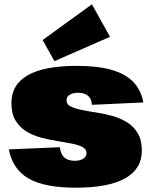

<svg xmlns="http://www.w3.org/2000/svg" viewBox="-20 -859 707 892"><path d="M332 13Q187 13 113 -29.5Q39 -72 21 -165L258 -175Q262 -142 279 -127Q296 -112 327 -112Q352 -112 367 -122Q382 -132 382 -147Q382 -166 363 -176Q344 -186 313 -192Q282 -198 244.5 -204Q207 -210 169.5 -220Q132 -230 101.5 -249Q71 -268 52 -299.5Q33 -331 33 -381Q33 -466 109 -509.5Q185 -553 337 -553Q432 -553 496.5 -535Q561 -517 598 -479.5Q635 -442 646 -383L407 -372Q406 -399 389.5 -413.5Q373 -428 343 -428Q318 -428 303.5 -418.5Q289 -409 289 -393Q289 -374 308 -364.5Q327 -355 358 -348.5Q389 -342 426.5 -336.5Q464 -331 501.5 -320.5Q539 -310 570 -291Q601 -272 620 -240Q639 -208 639 -160Q639 -74 561.5 -30.5Q484 13 332 13ZM491 -688 233 -575 178 -673 407 -839Z"/></svg>

Font: Pathway Extreme SemiCondensed Black
Style: Regular
Weight: 900
Width: 4
Version: Version 1.001;gftools[0.9.26]